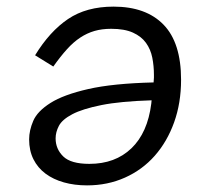

<svg xmlns="http://www.w3.org/2000/svg" viewBox="-20 -548 640 580"><path d="M243 12Q205 12 173 3Q141 -6 117.5 -23.5Q94 -41 81 -67Q68 -93 68 -127Q68 -154 80.5 -183Q93 -212 132.5 -237Q172 -262 246.5 -279Q321 -296 444 -299Q445 -307 445 -313.5Q445 -320 445 -322Q445 -349 440 -374Q435 -399 421 -418.5Q407 -438 381.5 -449.5Q356 -461 316 -461Q288 -461 265.5 -454.5Q243 -448 222.5 -434.5Q202 -421 182.5 -399.5Q163 -378 141 -347L86 -381Q130 -453 185.5 -490.5Q241 -528 323 -528Q421 -528 474 -473.5Q527 -419 527 -307Q527 -237 506 -178.5Q485 -120 447.5 -77.5Q410 -35 357.5 -11.5Q305 12 243 12ZM250 -53Q328 -53 377 -100Q426 -147 437 -235L438 -245Q343 -242 286 -230.5Q229 -219 198.5 -203Q168 -187 158 -168Q148 -149 148 -130Q148 -98 171 -75.5Q194 -53 250 -53Z"/></svg>

Font: IBM Plex Mono
Style: Italic
Weight: 400
Italic angle: -9°
Monospace: yes
Designer: Mike Abbink, Paul van der Laan, Pieter van Rosmalen
Foundry: Bold Monday
Version: Version 2.3